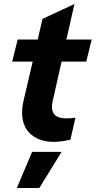

<svg xmlns="http://www.w3.org/2000/svg" viewBox="-20 -697 477 957"><path d="M287 -390 243 -195Q239 -180 239 -165Q239 -107 308 -107Q330 -107 356 -110L331 -1Q287 10 247 10Q177 10 133.5 -28Q90 -66 90 -137Q90 -163 98 -198L143 -390H41L68 -500H168L192 -603L351 -677L311 -500H437L410 -390ZM176 240H64L140 60H287Z"/></svg>

Font: CBA Beacon Sans Extra Bold
Style: Italic
Weight: 800
Italic angle: -13°
Designer: Wei Huang
Foundry: Wei Huang
Version: Version 1.002